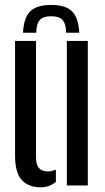

<svg xmlns="http://www.w3.org/2000/svg" viewBox="-20 -770 436 797"><path d="M192.5 -749.5Q252 -749.5 279 -723Q306 -696.5 309 -634H254.5Q254 -671 240 -686.8Q226 -702.5 192.5 -702.5Q159 -702.5 145 -686.8Q131 -671 130.5 -634H75.5Q78.5 -696.5 105.5 -723Q132.5 -749.5 192.5 -749.5ZM42.5 -124V-600H129.5V-117Q129.5 -86.5 141.5 -72.5Q153.5 -58.5 179.5 -58.5Q196 -58.5 212 -66V-15.5Q186.5 7.5 148.5 7.5Q98 7.5 70.2 -23Q42.5 -53.5 42.5 -124ZM257.5 0V-600H344.5V0Z"/></svg>

Font: Big Shoulders Stencil Display Thin SemiBold
Style: Regular
Weight: 600
Version: Version 2.001